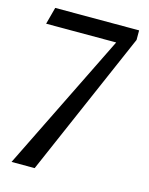

<svg xmlns="http://www.w3.org/2000/svg" viewBox="-106 -565 636 818"><g transform="rotate(15 212.5 -156.0)"><path d="M35 -497H405V-455L127 185H25L324 -422H15Z"/></g></svg>

Font: Rosario Light
Style: Regular
Weight: 300
Designer: Hector Gatti
Foundry: Omnibus Type
Version: Version 1.101; ttfautohint (v1.8.1.43-b0c9)